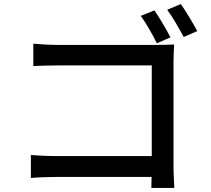

<svg xmlns="http://www.w3.org/2000/svg" viewBox="-20 -880 1040 945"><path d="M819 -696C800 -733 764 -795 740 -829L673 -802C699 -766 732 -708 752 -667ZM834 -578C834 -604 836 -639 837 -661C818 -660 784 -659 757 -659H260C226 -659 179 -662 144 -665V-555C170 -556 221 -558 260 -558H727V-112H248C205 -112 161 -115 132 -117V-4C161 -7 211 -9 251 -9H726C726 13 725 32 725 45H838C837 23 834 -25 834 -60ZM803 -832C830 -796 862 -739 884 -698L951 -727C931 -764 895 -825 870 -860Z"/></svg>

Font: Genne Gothic Medium
Style: Regular
Weight: 500
Designer: Ryoko NISHIZUKA (kana & ideographs); Paul D. Hunt (Latin, Greek & Cyrillic); Wenlong ZHANG (bopomofo); Sandoll Communica
Foundry: Adobe Systems Incorporated
Version: Version 1.004;PS 1.004;hotconv 16.6.51;makeotf.lib2.5.65220